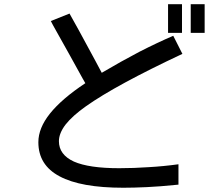

<svg xmlns="http://www.w3.org/2000/svg" viewBox="-20 -841 1040 902"><path d="M380.9 -450.2Q270.5 -377 214.8 -307.6Q160.2 -239.3 160.2 -172.9Q160.2 -65.4 259.8 -12.7Q359.4 41 559.6 41Q607.4 41 669.9 38.1Q731.4 35.2 808.6 27.3Q811.5 27.3 818.4 26.4Q818.4 2.9 818.4 -69.3Q748 -59.6 678.7 -55.7Q608.4 -50.8 540 -50.8Q397.5 -50.8 327.1 -82Q256.8 -114.3 256.8 -177.7Q256.8 -214.8 288.1 -255.9Q320.3 -296.9 383.8 -341.8Q454.1 -391.6 567.4 -453.1Q680.7 -514.6 836.9 -587.9Q822.3 -616.2 793.9 -672.9Q718.8 -640.6 634.8 -597.7Q550.8 -553.7 458 -499Q453.1 -508.8 442.4 -528.3Q438.5 -535.2 426.8 -557.6Q380.9 -643.6 350.6 -698.2Q320.3 -752.9 306.6 -777.3Q277.3 -765.6 218.8 -742.2Q221.7 -737.3 229.5 -721.7Q272.5 -644.5 307.6 -582Q342.8 -518.6 369.1 -470.7Q373 -463.9 380.9 -450.2ZM835 -821.3Q818.4 -821.3 769.5 -821.3Q769.5 -788.1 769.5 -686.5Q786.1 -686.5 835 -686.5Q835 -719.7 835 -821.3ZM941.4 -821.3Q924.8 -821.3 876 -821.3Q876 -788.1 876 -686.5Q892.6 -686.5 941.4 -686.5Q941.4 -719.7 941.4 -821.3Z"/></svg>

Font: Aptus Gothic JP
Style: Medium
Weight: 400
Designer: Fuminori Ogawa / Motoya
Version: Version 1